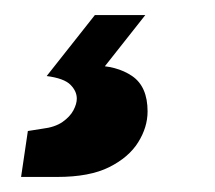

<svg xmlns="http://www.w3.org/2000/svg" viewBox="-20 -37 286 255"><path d="M8 198 17 137 36 134Q53 132 63 125Q73 118 77.5 109.5Q82 101 82 94Q82 84 73.5 75.5Q65 67 42 64L103 50Q135 50 155.5 64Q176 78 176 111Q176 132 163.5 152Q151 172 125 185Q99 198 56 198ZM42 64 106 -17H173L109 64Z"/></svg>

Font: Exo Thin
Style: Bold Italic
Weight: 700
Italic angle: -9°
Version: Version 2.000